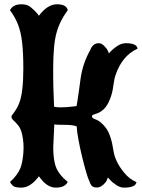

<svg xmlns="http://www.w3.org/2000/svg" viewBox="-20 -839 653 884"><path d="M78.6 24.9Q49.3 24.9 40 16.6Q28.8 6.3 26.4 -1.5Q61 -32.7 74.2 -65.9Q83.5 -88.9 87.4 -133.3Q91.3 -177.7 82 -219.7Q76.2 -246.1 64.5 -260.7Q52.7 -275.4 42.7 -284.2Q32.7 -293 32.7 -301.3Q32.7 -306.6 38.6 -313Q43.9 -319.8 52 -331.8Q60.1 -343.8 68.4 -364.3Q87.4 -412.6 87.4 -522.5Q87.4 -595.7 81.8 -644Q76.2 -692.4 62.7 -726.6Q49.3 -760.7 25.9 -792Q40 -819.3 78.6 -819.3Q106 -819.3 121.1 -806.2Q147.5 -784.2 159.2 -766.6Q198.7 -819.3 242.2 -819.3Q285.6 -819.3 292 -792.5Q253.4 -739.3 239.7 -686Q231.9 -657.7 228.5 -616.5Q225.1 -575.2 224.9 -528.1Q224.6 -481 225.8 -434.1Q227.1 -387.2 229 -347.7Q240.7 -344.7 256.8 -344.7Q287.6 -344.7 321.3 -349.1L332.5 -350.6Q334.5 -360.8 336.9 -376.5Q339.4 -392.1 342.3 -413.1L351.6 -481.4Q362.3 -550.3 395.5 -608.4Q401.9 -627.9 418 -636.7Q424.3 -640.1 435.5 -640.1Q446.8 -640.1 459 -628.4Q471.2 -616.7 476.6 -605L481.4 -593.3Q496.6 -611.3 517.8 -625.7Q539.1 -640.1 558.6 -640.1Q610.8 -640.1 613.3 -614.7Q543 -583.5 512.2 -494.1Q505.4 -473.6 501.5 -442.4Q497.6 -409.7 485.8 -381.3Q474.1 -352.5 460 -338.6Q445.8 -324.7 432.9 -319.3Q419.9 -314 411.6 -311.5Q403.3 -309.1 403.3 -302.7Q403.3 -294.4 424.3 -287.6Q433.1 -284.2 444.6 -274.7Q456.1 -265.1 466.8 -251Q491.7 -219.2 502.9 -142.1Q511.2 -92.8 551.8 -43.9Q575.2 -14.6 608.4 -0.5Q605 24.9 549.8 24.9Q534.2 24.9 515.9 13.2Q497.6 1.5 487.3 -10.3L476.6 -22Q470.2 3.9 444.3 19.5Q434.1 25.9 416.7 23.7Q399.4 21.5 391.6 -4.4Q386.2 -13.7 377 -45.4Q367.7 -77.1 357.9 -117.7Q348.1 -158.2 341.1 -196.5Q334 -234.9 333 -257.3Q315.4 -264.2 279.3 -264.2Q240.2 -264.2 230 -266.1L225.1 -160.6Q225.1 -99.1 239.5 -65.4Q253.9 -31.7 292 -1.5Q278.8 24.9 236.8 24.9Q195.3 24.9 159.2 -27.3Q120.1 24.9 78.6 24.9Z"/></svg>

Font: Sancreek
Style: Regular
Weight: 400
Designer: Vernon Adams
Foundry: Vernon Adams
Version: Version 1.100; ttfautohint (v1.8.4.7-5d5b)